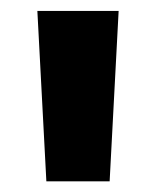

<svg xmlns="http://www.w3.org/2000/svg" viewBox="-20 -720 286 352"><path d="M65 -387.5 48.5 -700H197.5L181 -387.5Z"/></svg>

Font: Geologica Cursive
Style: Bold
Weight: 700
Designer: Sindre Bremnes, Frode Helland
Foundry: Monokrom Skriftforlag AS
Version: Version 1.010;gftools[0.9.28]